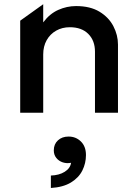

<svg xmlns="http://www.w3.org/2000/svg" viewBox="-20 -539 656 918"><path d="M76.6 0V-440.1L186.6 -518.8V-432Q217.3 -473.2 258.5 -491.6Q299.6 -510 343.7 -510Q411.5 -510 456 -482.9Q500.4 -455.8 522.2 -413.5Q544.1 -371.2 544.1 -326V0H434.1V-291.8Q434.1 -344.8 402.2 -376.8Q370.2 -408.8 313.8 -408.8Q277.2 -408.8 248.4 -392.4Q219.6 -376.1 203.1 -346.7Q186.6 -317.2 186.6 -278.6V0ZM223.2 359.8V300.3Q262.7 299.1 289.3 282.4Q315.9 265.8 319.8 239.4Q299.1 243.5 280.2 237.3Q261.2 231.1 249.2 216.1Q237.2 201.1 237.2 180Q237.2 150.3 257 132.1Q276.7 113.9 307.8 113.9Q342.9 113.9 366.9 137.6Q391 161.3 391 202.4Q391 241.4 373.8 276.1Q356.6 310.7 319.4 333.4Q282.3 356.2 223.2 359.8Z"/></svg>

Font: Geologica-Sharp
Style: Regular
Weight: 100
Designer: Sindre Bremnes, Frode Helland
Foundry: Monokrom Skriftforlag AS
Version: Version 1.010;gftools[0.9.28]